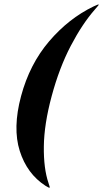

<svg xmlns="http://www.w3.org/2000/svg" viewBox="-20 -744 470 875"><path d="M76 -306Q115 -451.5 204 -555.8Q293 -660 406 -714.5Q428.5 -725 429.5 -723.5Q430.5 -722.5 427.8 -718.8Q425 -715 413.5 -702Q355 -635.5 302.5 -535Q250 -434.5 215.5 -306Q181 -178 179.8 -77Q178.5 24 201 90Q205.5 102.5 206.2 106.5Q207 110.5 206 111.5Q204 113 187 102.5Q103 48 70 -56.2Q37 -160.5 76 -306Z"/></svg>

Font: Fraunces 144pt Black
Style: Italic
Weight: 900
Italic angle: -16°
Version: Version 1.000;[0bf87f6ff]